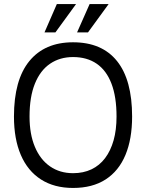

<svg xmlns="http://www.w3.org/2000/svg" viewBox="-20 -919 722 949"><path d="M261 -899H356L254 -759H200ZM423 -899H517L415 -759H361ZM49 -343Q49 -524 125 -617Q201 -710 341 -710Q484 -710 558.5 -617Q633 -524 633 -343Q633 -232 600 -153Q567 -74 502 -32Q437 10 341 10Q248 10 182.5 -32Q117 -74 83 -153Q49 -232 49 -343ZM341 -63Q392 -63 432 -82Q472 -101 499.5 -137.5Q527 -174 541.5 -225.5Q556 -277 556 -343Q556 -440 531 -505.5Q506 -571 458 -604Q410 -637 341 -637Q276 -637 227.5 -604Q179 -571 152.5 -505.5Q126 -440 126 -343Q126 -256 152.5 -193Q179 -130 227.5 -96.5Q276 -63 341 -63Z"/></svg>

Font: Haskoy
Style: Regular
Weight: 400
Designer: Ertekin Erdin
Foundry: Ertekin Erdin
Version: Version 1.500